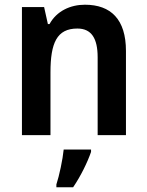

<svg xmlns="http://www.w3.org/2000/svg" viewBox="-20 -573 624 814"><path d="M340 -553C278 -553 220 -526 190 -471H183L167 -543H73V0H194V-266C194 -391 221 -452 308 -452C368 -452 394 -410 394 -330V0H514V-357C514 -491 450 -553 340 -553ZM366 71V61H250C246 103 231 173 219 209V221H290C322 174 351 115 366 71Z"/></svg>

Font: Noto Sans Devanagari UI SemiCondensed SemiBold
Style: Regular
Weight: 600
Width: 4
Designer: Jelle Bosma - Monotype Design Team
Foundry: Monotype Imaging Inc.
Version: Version 2.004